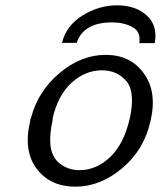

<svg xmlns="http://www.w3.org/2000/svg" viewBox="-20 -692 604 721"><path d="M212 -531 213 -532Q229 -596 290 -634Q351 -672 420 -672Q489 -672 531 -634Q573 -596 561 -530H503Q510 -573 477 -590.5Q444 -608 402 -608Q293 -608 268 -531ZM93 -236Q94 -245 97 -251Q123 -350 204 -418Q285 -486 377 -486Q470 -486 520.5 -416Q571 -346 545 -237Q521 -129 438.5 -60Q356 9 263 9Q169 9 118 -58Q67 -125 93 -236ZM177 -245Q178 -244 178 -244V-242Q166 -191 169 -151Q173 -102 205 -77.5Q237 -53 278 -53Q342 -53 393.5 -102Q445 -151 467 -246Q489 -345 455 -387Q420 -428 363 -428Q300 -428 248.5 -381Q197 -334 177 -245Z"/></svg>

Font: Coval
Style: Light Italic
Weight: 300
Foundry: Context Ltd
Version: Version 001.000